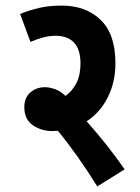

<svg xmlns="http://www.w3.org/2000/svg" viewBox="-20 -652 500 687"><path d="M426 -46 328 15Q294 -40 257.5 -91.5Q221 -143 187 -184Q177 -183 167 -183Q128 -183 97.5 -204Q67 -225 67 -269Q67 -302 88.5 -321Q110 -340 141 -340Q156 -340 175.5 -333.5Q195 -327 214 -309Q238 -325 253 -354Q268 -383 268 -425Q268 -475 245 -499.5Q222 -524 179 -524Q156 -524 132.5 -517.5Q109 -511 89 -502L52 -602Q86 -616 121.5 -624Q157 -632 201 -632Q287 -632 340 -581Q393 -530 393 -426Q393 -358 365.5 -303.5Q338 -249 290 -218Q324 -180 359.5 -135.5Q395 -91 426 -46Z"/></svg>

Font: Noto Sans Devanagari UI ExtraCondensed
Style: Bold
Weight: 700
Width: 2
Designer: Jelle Bosma - Monotype Design Team
Foundry: Monotype Imaging Inc.
Version: Version 2.004